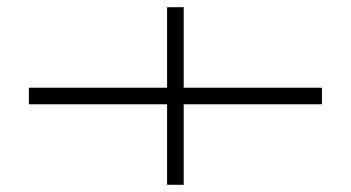

<svg xmlns="http://www.w3.org/2000/svg" viewBox="-20 -546 972 532"><path d="M443 -526V-303H60V-257H443V-34H489V-257H872V-303H489V-526Z"/></svg>

Font: Coconat
Style: Bold
Weight: 900
Width: 8
Designer: Sara Lavazza
Foundry: Collletttivo
Version: Version 1.000;Glyphs 3.2 (3217)